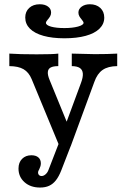

<svg xmlns="http://www.w3.org/2000/svg" viewBox="-20 -661 587 879"><path d="M22.7 -358.3V-415.6Q69 -412.3 147.8 -412.3Q223.2 -412.3 246.9 -415.6V-358.3Q223.4 -358.3 211.7 -351.8Q200 -345.3 199 -331.1Q197.9 -316.9 207.1 -294.8L294.4 -81.5L278 -84.6L350.8 -281.4Q360.6 -307.6 359.2 -324.6Q357.7 -341.7 345.3 -349.9Q332.9 -358.1 308.6 -358.3V-415.6Q386.4 -413.1 413.9 -413.1Q474.6 -413.1 516.6 -415.6V-358.3Q474.4 -357.9 449.8 -340.8Q425.1 -323.7 411.9 -286L303.6 8.8H252.2L124.9 -298.8Q111.9 -330.1 87.9 -344.1Q63.8 -358.1 22.7 -358.3ZM64.7 110.6Q64.7 82.8 81.1 66.3Q97.5 49.8 123.7 49.8Q144.1 49.8 155.5 59.6Q167 69.3 167 87.1Q167 95.1 164.6 101.5Q162.2 108 159.8 113.7Q157.5 117.1 155.9 121.2Q154.2 125.4 154.2 129.5Q154.2 136.1 158.6 140.5Q162.9 144.9 170.1 144.9Q179.7 144.9 188.7 136.9Q197.7 128.9 201.9 117.2L257.2 -25.7L305.9 2L260.4 119.4Q249.3 147.5 235.9 164.5Q222.6 181.4 205.1 189.5Q187.7 197.6 163.4 197.6Q119.6 197.6 92.1 173Q64.7 148.5 64.7 110.6ZM95.6 -581Q95.6 -607.9 113.7 -624.7Q131.9 -641.5 162.1 -641.5Q185.6 -641.5 199.7 -631Q213.9 -620.6 213.9 -603.6Q213.9 -594.1 209.6 -586.5Q205.3 -578.9 198.3 -570.9Q195.1 -567.5 192.7 -563.4Q190.3 -559.2 190.3 -556.5Q190.3 -545.6 213.9 -539Q237.5 -532.5 274.9 -532.5Q311.6 -532.5 337.1 -539.4Q362.5 -546.4 362.5 -556.5Q362.5 -559.2 360.2 -563Q357.8 -566.8 354.5 -570.9Q347.6 -578.9 343.3 -586.5Q339 -594.1 339 -603.6Q339 -619.8 353.9 -630.7Q368.8 -641.5 391.5 -641.5Q421.1 -641.5 439.2 -624.7Q457.3 -607.9 457.3 -580.3Q457.3 -551.2 435.5 -529.8Q413.6 -508.3 372.5 -497Q331.4 -485.7 274.9 -485.7Q219.3 -485.7 178.9 -497Q138.5 -508.3 117 -529.7Q95.6 -551.1 95.6 -581Z"/></svg>

Font: Playfair Micro SmCond SmLight
Style: Regular
Weight: 360
Width: 4
Designer: Claus Eggers Sørensen
Foundry: Claus Eggers Sørensen
Version: Version 2.100;Glyphs 3.2 (3219)